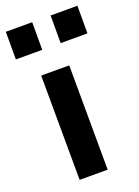

<svg xmlns="http://www.w3.org/2000/svg" viewBox="-159 -800 625 862"><g transform="rotate(-20 154.0 -369.0)"><path d="M-17 -738H109V-606H-17ZM197 -738H325V-606H197ZM65 -499H199L201 0H67Z"/></g></svg>

Font: Panefresco 999wt
Style: Regular
Weight: 900
Version: Version 1.001